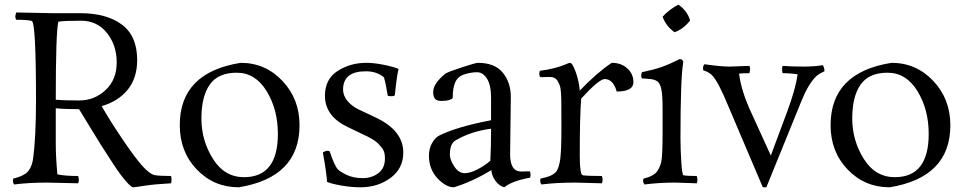

<svg xmlns="http://www.w3.org/2000/svg" viewBox="-20 -776 4099 816"><path d="M49 -723 201 -720H320Q433 -720 498 -671.5Q563 -623 563 -521Q563 -444 522.5 -394.5Q482 -345 412 -325Q447 -264 499.5 -186Q552 -108 584.5 -71.5Q617 -35 639 -31.5Q661 -28 707 -28Q709 -20 709 -12.5Q709 -5 707 3Q634 7 593.5 13.5Q553 20 545.5 20Q538 20 515.5 -5.5Q493 -31 463 -76.5Q433 -122 408.5 -161Q384 -200 353.5 -250.5Q323 -301 316 -312Q252 -312 217 -316V-167Q217 -107 224 -35Q255 -28 312 -28Q315 -20 315 -10.5Q315 -1 312 3L179 0Q103 0 40 8Q35 2 35 -9L36 -17Q88 -29 104 -54Q117 -74 121 -104Q133 -195 133 -350Q133 -681 115 -687Q96 -692 49 -692Q45 -699 45 -705Q45 -711 49 -723ZM228 -684Q217 -640 217 -352Q253 -349 317 -349Q381 -349 428.5 -393Q476 -437 476 -510.5Q476 -584 434.5 -636Q393 -688 324 -688Q255 -688 228 -684Z M1253 -244Q1253 -22 995 20Q889 20 816.5 -55.5Q744 -131 744 -244Q744 -468 1003 -509Q1108 -509 1180.5 -432Q1253 -355 1253 -244ZM1017 -23Q1161 -23 1161 -207Q1161 -311 1113 -389Q1065 -467 986 -467Q907 -467 871.5 -416.5Q836 -366 836 -272.5Q836 -179 885 -101Q934 -23 1017 -23Z M1612 -447Q1582 -473 1535 -473Q1438 -473 1438 -395Q1438 -370 1456.5 -347.5Q1475 -325 1502 -312L1580 -275Q1694 -220 1694 -128Q1694 -60 1640 -20Q1586 20 1512 20Q1473 20 1430.5 12.5Q1388 5 1370 -3Q1367 -48 1352 -128Q1363 -135 1370.5 -135Q1378 -135 1381 -133Q1401 -73 1416 -56Q1427 -45 1455 -32Q1483 -19 1521.5 -19Q1560 -19 1588 -40Q1616 -61 1616 -103Q1616 -131 1605 -145Q1594 -159 1586.5 -166.5Q1579 -174 1569.5 -180Q1560 -186 1553.5 -189.5Q1547 -193 1540.5 -196.5Q1534 -200 1533 -200L1458 -236Q1361 -282 1361 -369Q1361 -440 1415 -474.5Q1469 -509 1537 -509Q1570 -509 1611.5 -500.5Q1653 -492 1674 -483Q1667 -459 1658 -371Q1653 -367 1644.5 -367Q1636 -367 1628 -369Q1620 -419 1612 -447Z M2151 -364 2148 -120Q2148 -47 2195 -47L2231 -48Q2235 -43 2235 -32L2233 -21Q2156 -7 2123 20Q2101 14 2085.5 -7.5Q2070 -29 2068 -53Q1988 -4 1909 20Q1875 20 1839 -18.5Q1803 -57 1803 -115Q1803 -144 1816 -167.5Q1829 -191 1847 -200Q1921 -237 2067 -265V-360Q2067 -415 2049.5 -442Q2032 -469 2007.5 -469Q1983 -469 1955 -460.5Q1927 -452 1915.5 -428Q1904 -404 1904 -360Q1904 -356 1890.5 -351.5Q1877 -347 1856.5 -347Q1836 -347 1828.5 -356.5Q1821 -366 1821 -385Q1821 -421 1873 -463Q1885 -471 1943.5 -490Q2002 -509 2011 -509Q2083 -509 2117 -467Q2151 -425 2151 -364ZM2064 -93Q2067 -152 2067 -229Q1983 -218 1919 -181Q1892 -168 1892 -120Q1892 -96 1911 -68Q1930 -40 1954.5 -40Q1979 -40 2011 -57Q2043 -74 2064 -93Z M2316 -449 2277 -448Q2272 -453 2272 -463L2274 -475Q2342 -484 2385 -503Q2399 -509 2402 -509Q2413 -509 2427 -469.5Q2441 -430 2444 -391Q2519 -469 2580 -509Q2620 -509 2646 -485.5Q2672 -462 2672 -427Q2672 -387 2601 -387Q2586 -440 2550 -440Q2526 -440 2450 -357Q2444 -281 2444 -115Q2444 -32 2457 -31Q2480 -28 2538 -28Q2541 -21 2541 -12Q2541 -3 2538 3L2426 0Q2344 0 2281 8Q2276 2 2276 -9L2277 -17Q2330 -27 2345 -48Q2356 -64 2361 -99.5Q2366 -135 2366 -239Q2366 -343 2365.5 -354Q2365 -365 2364 -383Q2363 -401 2360 -410Q2357 -419 2351 -430Q2341 -449 2316 -449Z M2941 3 2851 0Q2781 0 2719 8Q2713 0 2713 -9L2715 -17Q2758 -27 2773 -48Q2784 -64 2790 -86.5Q2796 -109 2796 -216V-312Q2796 -374 2790.5 -398Q2785 -422 2774 -430Q2763 -438 2745 -440L2708 -443Q2705 -447 2705 -456L2708 -469Q2760 -480 2792.5 -491.5Q2825 -503 2869 -525Q2880 -525 2884 -513Q2872 -445 2872 -189Q2872 -143 2875.5 -87.5Q2879 -32 2885 -31Q2900 -28 2941 -28Q2944 -21 2944 -12Q2944 -3 2941 3ZM2847 -639Q2811 -664 2796 -705Q2808 -719 2828.5 -734.5Q2849 -750 2864 -756Q2902 -728 2913 -689Q2885 -653 2847 -639Z M3081 -493 3165 -496Q3168 -491 3168 -481L3165 -465Q3134 -465 3121 -463Q3130 -392 3168 -308L3256 -115L3325 -300Q3361 -397 3370 -460Q3340 -465 3306 -465Q3304 -472 3304 -481.5Q3304 -491 3306 -496Q3346 -493 3393.5 -493Q3441 -493 3477 -499Q3484 -488 3484 -473Q3459 -462 3448 -451Q3414 -417 3385 -344L3237 20H3222L3074 -328Q3033 -427 3009 -453Q2996 -469 2969 -477Q2968 -480 2968 -488Q2968 -496 2974 -503Q3043 -493 3081 -493Z M4019 -244Q4019 -22 3761 20Q3655 20 3582.5 -55.5Q3510 -131 3510 -244Q3510 -468 3769 -509Q3874 -509 3946.5 -432Q4019 -355 4019 -244ZM3783 -23Q3927 -23 3927 -207Q3927 -311 3879 -389Q3831 -467 3752 -467Q3673 -467 3637.5 -416.5Q3602 -366 3602 -272.5Q3602 -179 3651 -101Q3700 -23 3783 -23Z"/></svg>

Font: Rosarivo
Style: Regular
Weight: 400
Designer: Pablo Ugerman
Foundry: Pablo Ugerman
Version: Version 1.003